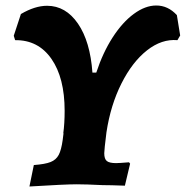

<svg xmlns="http://www.w3.org/2000/svg" viewBox="-20 -670 675 698"><path d="M635 -541 625 -524Q568 -529 514.5 -487Q461 -445 421.5 -366.5Q382 -288 367 -189L361 -138Q359 -118 359 -113Q359 -92 368.5 -84.5Q378 -77 402 -77Q413 -77 449 -80L453 -75L434 5Q380 3 353 3Q292 0 259 0Q217 0 87 8L103 -70Q144 -73 164 -81Q184 -89 193.5 -107Q203 -125 208 -162L211 -186L210 -185Q215 -221 215 -267Q215 -387 167 -456Q119 -525 35 -524L30 -540L56 -619Q107 -649 151 -649Q219 -649 263.5 -584Q308 -519 316 -406H330Q354 -479 389.5 -534Q425 -589 466.5 -619.5Q508 -650 548 -650Q591 -650 623 -615Z"/></svg>

Font: Alegreya SC ExtraBold
Style: Italic
Weight: 800
Italic angle: -7°
Designer: Juan Pablo del Peral
Foundry: Huerta Tipografica
Version: Version 2.007; ttfautohint (v1.6)